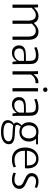

<svg xmlns="http://www.w3.org/2000/svg" viewBox="1445 -2199 989 3919"><g transform="rotate(90 1939.5 -239.5)"><path d="M74 -392Q74 -427 73.5 -457Q73 -487 72 -520L130 -523L134 -440H137Q156 -460 181.5 -481Q207 -502 239.5 -516.5Q272 -531 311 -531Q354 -531 391.5 -510Q429 -489 448 -437H450Q470 -458 497 -479.5Q524 -501 557.5 -516Q591 -531 631 -531Q672 -531 708.5 -512.5Q745 -494 768.5 -450Q792 -406 792 -328V0H727V-318Q727 -379 711 -413Q695 -447 668.5 -461.5Q642 -476 611 -476Q562 -476 524 -449Q486 -422 462 -394Q464 -377 465 -360.5Q466 -344 466 -325V0H401V-322Q401 -387 375.5 -431.5Q350 -476 290 -476Q257 -476 229 -462.5Q201 -449 178 -429.5Q155 -410 139 -391V0H74Z M1056 11Q986 11 946 -29.5Q906 -70 906 -133Q906 -180 925 -208Q944 -236 974.5 -250Q1005 -264 1041.5 -268.5Q1078 -273 1112 -273H1222V-343Q1222 -379 1215.5 -410Q1209 -441 1184 -459.5Q1159 -478 1104 -478Q1063 -478 1024.5 -468Q986 -458 953 -443L942 -491Q981 -511 1027 -521Q1073 -531 1113 -531Q1172 -531 1207 -515.5Q1242 -500 1259.5 -474Q1277 -448 1282.5 -415Q1288 -382 1288 -345V-130Q1288 -101 1289 -65Q1290 -29 1291 0H1241L1229 -86H1227Q1202 -44 1158 -16.5Q1114 11 1056 11ZM1074 -37Q1126 -37 1168.5 -65.5Q1211 -94 1223 -140V-234H1119Q1097 -234 1071 -232Q1045 -230 1022 -221Q999 -212 984 -192Q969 -172 969 -137Q969 -90 997.5 -63.5Q1026 -37 1074 -37Z M1435 0V-379Q1435 -423 1434 -456Q1433 -489 1432 -520L1491 -523L1496 -428H1498Q1525 -474 1568.5 -503Q1612 -532 1678 -529V-470Q1616 -473 1572.5 -448.5Q1529 -424 1501 -375V0Z M1812 -625Q1792 -625 1778.5 -637Q1765 -649 1765 -669Q1765 -689 1778.5 -701.5Q1792 -714 1812 -714Q1830 -714 1843.5 -701.5Q1857 -689 1857 -669Q1857 -649 1843.5 -637Q1830 -625 1812 -625ZM1779 -520 1845 -523V0H1779Z M2112 11Q2042 11 2002 -29.5Q1962 -70 1962 -133Q1962 -180 1981 -208Q2000 -236 2030.5 -250Q2061 -264 2097.5 -268.5Q2134 -273 2168 -273H2278V-343Q2278 -379 2271.5 -410Q2265 -441 2240 -459.5Q2215 -478 2160 -478Q2119 -478 2080.5 -468Q2042 -458 2009 -443L1998 -491Q2037 -511 2083 -521Q2129 -531 2169 -531Q2228 -531 2263 -515.5Q2298 -500 2315.5 -474Q2333 -448 2338.5 -415Q2344 -382 2344 -345V-130Q2344 -101 2345 -65Q2346 -29 2347 0H2297L2285 -86H2283Q2258 -44 2214 -16.5Q2170 11 2112 11ZM2130 -37Q2182 -37 2224.5 -65.5Q2267 -94 2279 -140V-234H2175Q2153 -234 2127 -232Q2101 -230 2078 -221Q2055 -212 2040 -192Q2025 -172 2025 -137Q2025 -90 2053.5 -63.5Q2082 -37 2130 -37Z M2672 -141Q2612 -141 2566 -167Q2549 -150 2538.5 -132.5Q2528 -115 2528 -96Q2528 -75 2544.5 -65Q2561 -55 2594 -54L2735 -46Q2758 -45 2790 -41Q2822 -37 2852.5 -25.5Q2883 -14 2903.5 10.5Q2924 35 2924 76Q2924 117 2898 153Q2872 189 2815 212Q2758 235 2665 235Q2605 235 2551.5 222Q2498 209 2465 178.5Q2432 148 2432 97Q2432 56 2452.5 25.5Q2473 -5 2509 -28V-29Q2494 -39 2486.5 -52.5Q2479 -66 2479 -84Q2479 -110 2497 -136.5Q2515 -163 2540 -185Q2509 -211 2492 -250Q2475 -289 2475 -336Q2475 -393 2499 -437Q2523 -481 2567.5 -506Q2612 -531 2672 -531Q2710 -531 2742 -520H2926V-481H2810Q2869 -427 2869 -336Q2869 -279 2845 -235Q2821 -191 2776.5 -166Q2732 -141 2672 -141ZM2672 -186Q2739 -186 2772 -230Q2805 -274 2805 -336Q2805 -397 2772 -441Q2739 -485 2672 -485Q2604 -485 2571.5 -441Q2539 -397 2539 -336Q2539 -274 2572 -230Q2605 -186 2672 -186ZM2671 184Q2776 184 2820.5 153.5Q2865 123 2865 82Q2865 55 2851 39.5Q2837 24 2815.5 16Q2794 8 2770.5 5Q2747 2 2728 1L2593 -7Q2558 -9 2544 -14Q2518 2 2502 27.5Q2486 53 2486 82Q2486 123 2513 145Q2540 167 2582.5 175.5Q2625 184 2671 184Z M3238 11Q3154 11 3099 -24.5Q3044 -60 3017.5 -121Q2991 -182 2991 -259Q2991 -338 3019 -399Q3047 -460 3098.5 -495.5Q3150 -531 3222 -531Q3295 -531 3340.5 -495.5Q3386 -460 3404.5 -397.5Q3423 -335 3414 -254H3058Q3055 -193 3074 -145Q3093 -97 3136 -69Q3179 -41 3246 -41Q3291 -41 3328 -51Q3365 -61 3386 -69L3395 -22Q3369 -10 3326.5 0.5Q3284 11 3238 11ZM3219 -483Q3169 -483 3133.5 -456.5Q3098 -430 3078.5 -387Q3059 -344 3057 -294H3356Q3357 -299 3357 -303.5Q3357 -308 3357 -311Q3357 -392 3322 -437.5Q3287 -483 3219 -483Z M3646 11Q3608 11 3570.5 2Q3533 -7 3504 -22L3515 -69Q3540 -57 3576 -48.5Q3612 -40 3648 -40Q3705 -40 3738 -66Q3771 -92 3771 -133Q3771 -164 3753 -184.5Q3735 -205 3706.5 -219Q3678 -233 3646 -247Q3614 -261 3583.5 -278.5Q3553 -296 3533 -322.5Q3513 -349 3513 -390Q3513 -452 3559 -491.5Q3605 -531 3685 -531Q3721 -531 3755.5 -522Q3790 -513 3815 -501L3804 -454Q3783 -463 3750.5 -471.5Q3718 -480 3685 -480Q3632 -480 3604.5 -455.5Q3577 -431 3577 -396Q3577 -368 3592.5 -349.5Q3608 -331 3633.5 -318Q3659 -305 3689 -292Q3723 -277 3756.5 -259Q3790 -241 3812.5 -212.5Q3835 -184 3835 -138Q3835 -71 3782.5 -30Q3730 11 3646 11Z"/></g></svg>

Font: Murecho Light
Style: Regular
Weight: 300
Designer: Neil Summerour
Foundry: Positype
Version: Version 1.010; ttfautohint (v1.8.3)